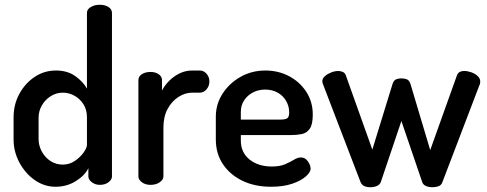

<svg xmlns="http://www.w3.org/2000/svg" viewBox="-20 -776 2046 806"><path d="M213 8Q166 8 126 -20Q86 -48 61.5 -93.5Q37 -139 37 -191V-283Q37 -338 61.5 -382.5Q86 -427 126 -453.5Q166 -480 215 -480Q263 -480 296 -456.5Q329 -433 345 -404V-722Q345 -737 361 -746.5Q377 -756 399 -756Q421 -756 435.5 -746.5Q450 -737 450 -722V-35Q450 -22 435.5 -11Q421 0 399 0Q380 0 365.5 -11Q351 -22 351 -35V-70Q336 -39 298 -15.5Q260 8 213 8ZM243 -85Q272 -85 295 -101Q318 -117 331.5 -136.5Q345 -156 345 -168V-283Q345 -316 330 -339Q315 -362 292 -374.5Q269 -387 244 -387Q216 -387 192.5 -372Q169 -357 155.5 -333Q142 -309 142 -283V-191Q142 -165 155.5 -140Q169 -115 192 -100Q215 -85 243 -85Z M612 0Q590 0 575.5 -11Q561 -22 561 -35V-440Q561 -455 575.5 -464.5Q590 -474 612 -474Q632 -474 646 -464.5Q660 -455 660 -440V-396Q671 -417 689.5 -436Q708 -455 733 -467.5Q758 -480 787 -480H819Q835 -480 847 -466.5Q859 -453 859 -434Q859 -415 847 -401Q835 -387 819 -387H787Q757 -387 729 -369Q701 -351 683.5 -318.5Q666 -286 666 -240V-35Q666 -22 650.5 -11Q635 0 612 0Z M1118 8Q1050 8 998 -17Q946 -42 916 -86.5Q886 -131 886 -191V-286Q886 -339 914.5 -383Q943 -427 990 -453.5Q1037 -480 1094 -480Q1148 -480 1193 -456.5Q1238 -433 1265.5 -391Q1293 -349 1293 -295Q1293 -253 1280 -235Q1267 -217 1246 -213Q1225 -209 1202 -209H991V-186Q991 -136 1027.5 -106.5Q1064 -77 1121 -77Q1156 -77 1178 -87Q1200 -97 1215 -106Q1230 -115 1243 -115Q1256 -115 1265 -107Q1274 -99 1279 -88Q1284 -77 1284 -68Q1284 -53 1263.5 -35Q1243 -17 1206 -4.5Q1169 8 1118 8ZM991 -274H1157Q1179 -274 1186.5 -280Q1194 -286 1194 -304Q1194 -330 1181 -352.5Q1168 -375 1145 -387.5Q1122 -400 1093 -400Q1065 -400 1042 -388Q1019 -376 1005 -355Q991 -334 991 -306Z M1534 10Q1520 10 1509 5Q1498 0 1493 -13L1338 -417Q1336 -422 1334.5 -426.5Q1333 -431 1333 -434Q1333 -447 1344 -456.5Q1355 -466 1370.5 -472Q1386 -478 1400 -478Q1411 -478 1420 -473.5Q1429 -469 1432 -459L1543 -148L1628 -424Q1633 -439 1643 -443Q1653 -447 1665 -447Q1678 -447 1688 -443Q1698 -439 1703 -424L1786 -146L1898 -459Q1904 -478 1929 -478Q1943 -478 1958.5 -472.5Q1974 -467 1985 -457Q1996 -447 1996 -433Q1996 -430 1995 -425Q1994 -420 1992 -417L1837 -11Q1833 1 1821.5 5.5Q1810 10 1796 10Q1780 10 1768.5 5Q1757 0 1753 -10L1665 -268L1579 -13Q1575 -1 1562.5 4.5Q1550 10 1534 10Z"/></svg>

Font: Dosis ExtraLight SemiBold
Style: Regular
Weight: 600
Version: Version 3.001; ttfautohint (v1.8.2)